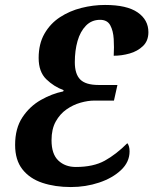

<svg xmlns="http://www.w3.org/2000/svg" viewBox="-20 -744 619 775"><path d="M266 11Q202 11 151 -6Q100 -23 70.5 -60.5Q41 -98 41 -159Q41 -226 70.5 -270.5Q100 -315 145 -340.5Q190 -366 235 -375L237 -380Q198 -394 167 -424Q136 -454 136 -510Q136 -567 159.5 -608Q183 -649 222 -674.5Q261 -700 308.5 -712Q356 -724 404 -724Q492 -724 535.5 -694Q579 -664 579 -614Q579 -579 557 -558Q535 -537 503 -528Q471 -519 439 -519Q441 -553 439 -586.5Q437 -620 425 -642Q413 -664 384 -664Q350 -664 327 -640.5Q304 -617 293 -578.5Q282 -540 282 -493Q282 -445 304 -423Q326 -401 378 -401H454L440 -338H361Q335 -338 305 -329.5Q275 -321 248.5 -302.5Q222 -284 205 -253.5Q188 -223 188 -178Q188 -122 215.5 -96Q243 -70 286 -70Q357 -70 403 -95.5Q449 -121 494 -166Q503 -155 503 -133Q503 -90 468.5 -57.5Q434 -25 380 -7Q326 11 266 11Z"/></svg>

Font: Noto Serif ExtraCondensed ExtraBold
Style: Italic
Weight: 800
Width: 2
Italic angle: -12°
Designer: Monotype Design Team
Foundry: Monotype Imaging Inc.
Version: Version 2.013